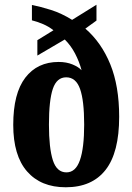

<svg xmlns="http://www.w3.org/2000/svg" viewBox="-20 -782 560 812"><path d="M258 10Q153 10 94.5 -57Q36 -124 36 -254Q36 -387 87 -453.5Q138 -520 228 -520Q261 -520 286.5 -509.5Q312 -499 325 -485Q315 -522 297.5 -555.5Q280 -589 254 -615L138 -547V-612L206 -654Q186 -670 161 -680.5Q136 -691 115 -696V-761Q151 -754 195.5 -740Q240 -726 285 -698L388 -762V-695L341 -661Q409 -602 446.5 -510Q484 -418 484 -288Q484 -137 426.5 -63.5Q369 10 258 10ZM261 -53Q300 -53 318 -104.5Q336 -156 336 -255Q336 -357 318.5 -406Q301 -455 260 -455Q220 -455 203.5 -406.5Q187 -358 187 -255Q187 -156 203.5 -104.5Q220 -53 261 -53Z"/></svg>

Font: Noto Serif Khmer ExtraCondensed ExtraBold
Style: Regular
Weight: 800
Width: 2
Designer: Danh Hong and the Monotype Design Team
Foundry: Monotype Imaging Inc.
Version: Version 2.004; ttfautohint (v1.8.4.7-5d5b)